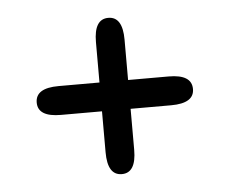

<svg xmlns="http://www.w3.org/2000/svg" viewBox="-37 -513 535 448"><g transform="rotate(-5 231.0 -289.0)"><path d="M48 -289.5Q48 -323.5 102 -323.5H360Q414 -323.5 414 -289.5Q414 -256 360 -256H102Q48 -256 48 -289.5ZM231.5 -106Q198 -106 198 -160V-418Q198 -472 231.5 -472Q265 -472 265 -418V-160Q265 -106 231.5 -106Z"/></g></svg>

Font: Sono
Style: Regular
Weight: 400
Designer: Tyler Finck
Foundry: Tyler Finck
Version: Version 2.112